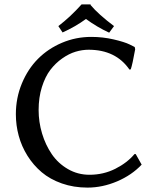

<svg xmlns="http://www.w3.org/2000/svg" viewBox="-20 -832 717 869"><path d="M588.9 -134.8H594.2L621.1 -86.9Q576.7 -39.6 510.3 -11.2Q443.8 17.1 376 17.1Q313.5 17.1 260 -1.7Q206.5 -20.5 168.7 -52.5Q130.9 -84.5 104.2 -127.2Q77.6 -169.9 64.7 -217.5Q51.8 -265.1 51.8 -314.9Q51.8 -388.7 78.9 -454.1Q106 -519.5 151.9 -565.7Q197.8 -611.8 260.5 -638.4Q323.2 -665 393.1 -665Q445.3 -665 494.4 -653.6Q543.5 -642.1 566.4 -630.9L589.8 -619.1L591.8 -608.9Q579.6 -540.5 571.8 -518.1L565.9 -517.1Q503.9 -606.9 380.9 -606.9Q352.1 -606.9 322 -597.9Q292 -588.9 261.7 -567.6Q231.4 -546.4 208 -515.9Q184.6 -485.4 169.7 -438.2Q154.8 -391.1 154.8 -334Q154.8 -279.8 170.4 -227.8Q186 -175.8 214.6 -134Q243.2 -92.3 287.6 -66.7Q332 -41 384.8 -41Q448.2 -41 502 -68.1Q555.7 -95.2 588.9 -134.8ZM390.1 -812V-809.1Q425.3 -767.1 496.1 -713.9L474.1 -684.1Q418.9 -709.5 369.1 -746.1Q320.8 -710.9 263.2 -685.1L244.1 -713.9Q299.3 -756.3 349.1 -812Z"/></svg>

Font: Linear Smooth Low Contrast
Style: Regular
Weight: 500
Designer: Philipp H. Poll, Flanker
Foundry: Philipp H. Poll, reworked by Flanker
Version: Version 1.010 | FøM Fix